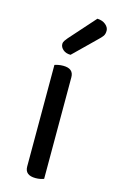

<svg xmlns="http://www.w3.org/2000/svg" viewBox="-110 -732 470 785"><g transform="rotate(15 125.0 -339.5)"><path d="M125 8Q80 8 80 -29V-459Q85 -461 95 -463Q105 -465 116 -465Q160 -465 160 -428V2Q155 4 145.5 6Q136 8 125 8ZM201 -687Q223 -686 236.5 -674.5Q250 -663 250 -649Q250 -635 244 -626.5Q238 -618 224 -605L133 -516Q113 -516 101 -526.5Q89 -537 89 -550Q89 -558 94 -565Q99 -572 104 -578Z"/></g></svg>

Font: Baloo Thambi 2
Style: Regular
Weight: 400
Designer: Aadarsh Rajan and Ek Type
Foundry: Ek Type
Version: Version 1.640;hotconv 1.0.111;makeotfexe 2.5.65597; ttfautoh